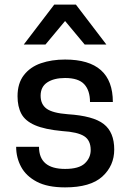

<svg xmlns="http://www.w3.org/2000/svg" viewBox="-20 -800 564 832"><path d="M262 12Q186 12 139.5 -12.5Q93 -37 71.5 -77Q50 -117 50 -164H149Q149 -68 262 -68Q322 -68 347.5 -92Q373 -116 373 -150Q373 -192 344.5 -210Q316 -228 250 -232Q174 -239 131.5 -257.5Q89 -276 72.5 -307Q56 -338 56 -383Q56 -439 83.5 -474.5Q111 -510 157.5 -526Q204 -542 262 -542Q469 -542 469 -358H370Q370 -408 345 -435Q320 -462 262 -462Q214 -462 185 -443Q156 -424 156 -385Q156 -348 182 -329Q208 -310 274 -305Q384 -298 429.5 -262.5Q475 -227 475 -152Q475 -82 423.5 -35Q372 12 262 12ZM441 -607H347L262 -709L177 -607H83L215 -780H309Z"/></svg>

Font: Tanohe Sans Medium
Style: Regular
Weight: 500
Designer: Village Type and Design LLC
Foundry: Cooper Hewitt Smithsonian Design Museum
Version: Version 1.00;September 29, 2021;FontCreator 13.0.0.2655 64-b